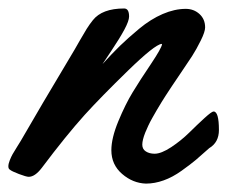

<svg xmlns="http://www.w3.org/2000/svg" viewBox="-52 -418 539 455"><path d="M466.8 -109.9Q466.8 -80.6 443.8 -66.9Q424.8 -49.8 412.4 -39.3Q399.9 -28.8 378.4 -13.4Q356.9 2 335.7 9.5Q314.5 17.1 293.9 17.1Q262.7 16.1 237.3 -5.9Q211.9 -27.8 211.9 -62Q211.9 -90.8 228.5 -130.9Q245.1 -170.9 262.5 -199.5Q279.8 -228 306.2 -267.1Q330.6 -303.7 332 -313L331.1 -314Q314.9 -312.5 251.2 -250.5Q187.5 -188.5 148.9 -146Q104.5 -96.7 46.9 -20Q30.8 1 16.1 1Q10.3 1 -7.1 -5.6Q-24.4 -12.2 -28.8 -16.1Q-32.2 -18.1 -32.2 -23.9Q-32.2 -29.8 -28.8 -38.3Q-25.4 -46.9 -22.2 -52.5Q-19 -58.1 -11.7 -69.8Q-4.4 -81.5 -2.9 -84Q39.1 -157.2 125 -300.8Q128.9 -307.6 137.7 -323Q146.5 -338.4 153.3 -349.4Q160.2 -360.4 168 -370.1Q189.9 -397.9 242.2 -397.9Q253.9 -397.9 253.9 -378.9Q253.9 -368.7 242.9 -348.1Q231.9 -327.6 211.4 -296.9L190.9 -266.1Q213.9 -291.5 232.2 -309.3Q250.5 -327.1 277.8 -349.9Q305.2 -372.6 333.5 -384.8Q361.8 -397 388.2 -397Q407.2 -397 420.7 -384.8Q434.1 -372.6 434.1 -353Q434.1 -342.8 423.8 -322Q413.6 -301.3 403.1 -284.9Q392.6 -268.6 375.5 -243.7Q358.4 -218.8 356 -214.8Q355.5 -214.4 349.4 -204.8Q343.3 -195.3 340.3 -190.9Q337.4 -186.5 330.6 -175.5Q323.7 -164.6 319.6 -157.2Q315.4 -149.9 309.3 -139.2Q303.2 -128.4 299.6 -120.6Q295.9 -112.8 292.2 -103.8Q288.6 -94.7 286.9 -87.6Q285.2 -80.6 285.2 -75.2Q285.2 -64.5 293.7 -59.1Q302.2 -53.7 314.5 -53.7Q330.1 -53.7 353.8 -69.3Q377.4 -85 396.5 -103.8Q415.5 -122.6 432.6 -138.2Q449.7 -153.8 454.1 -153.8Q466.8 -153.8 466.8 -109.9Z"/></svg>

Font: Yellowtail
Style: Regular
Weight: 400
Designer: Astigmatic (AOETI)
Foundry: Astigmatic (AOETI)
Version: Version 1.000